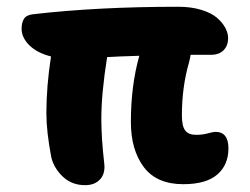

<svg xmlns="http://www.w3.org/2000/svg" viewBox="-20 -499 740 568"><path d="M231.9 48.8Q192.9 48.8 166.5 24.2Q140.1 -0.5 131.8 -33.2Q117.2 -109.9 117.2 -164.1Q117.2 -243.2 130.9 -332Q89.8 -342.3 66.9 -365Q43.9 -387.7 43.9 -414.1Q43.9 -432.6 51.3 -443.8Q58.6 -455.1 79.1 -457Q269.5 -479 507.8 -479Q545.9 -479 575.9 -469.7Q606 -460.4 622.3 -446Q638.7 -431.6 646.7 -416.3Q654.8 -400.9 654.8 -386.2Q654.8 -363.8 641.4 -350.3Q627.9 -336.9 605 -336.9H543.9Q543 -329.1 539.1 -314Q518.1 -241.7 518.1 -157.2Q518.1 -125.5 528.1 -112.8Q538.1 -100.1 560.1 -100.1Q579.1 -100.1 595 -104.5Q610.8 -108.9 617.2 -108.9Q655.8 -108.9 655.8 -60.1Q655.8 -11.2 622.8 17.3Q589.8 45.9 522 45.9Q443.4 45.9 405.3 -4.9Q367.2 -55.7 367.2 -138.2Q367.2 -245.6 392.1 -334Q327.1 -332 296.9 -330.1Q279.8 -222.7 279.8 -147.9Q279.8 -90.8 288.1 -18.1Q292.5 13.2 276.6 31Q260.7 48.8 231.9 48.8Z"/></svg>

Font: Shantell Sans Bouncy
Style: Bold
Weight: 700
Designer: Stephen Nixon, Anya Danilova, Shantell Martin
Foundry: Arrow Type
Version: Version 1.006;[9816181b4]